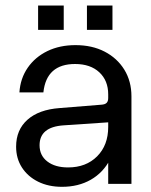

<svg xmlns="http://www.w3.org/2000/svg" viewBox="-20 -678 557 708"><path d="M300.6 -657.6V-567.9H394.7V-657.6ZM120.5 -657.6V-567.9H215V-657.6ZM464.7 -322.6Q464.7 -378.4 438.5 -421Q412.2 -463.6 365.9 -487.6Q319.6 -511.6 258.4 -511.6Q200.2 -511.6 154.9 -489.7Q109.6 -467.7 82.4 -428.5Q55.1 -389.2 51.6 -337.4H140Q151.2 -442 256.9 -442Q313.3 -442 346.1 -411.5Q379 -381 379 -330V0H464.7ZM411.5 -207.3 379 -209.9Q379 -142.6 338.2 -101.6Q297.4 -60.6 231 -60.6Q182.9 -60.6 154.4 -82.7Q125.9 -104.7 125.9 -142.4Q125.9 -209.8 214.5 -215.8L380.8 -227L379 -316.6Q379 -304.5 373.1 -298.6Q367.3 -292.7 353.4 -291.9L199.9 -279.5Q123.4 -273.9 81.4 -236.6Q39.4 -199.4 39.4 -137.1Q39.4 -93.7 60.9 -60.3Q82.5 -26.9 120.6 -8Q158.8 10.9 208.6 10.9Q269.1 10.9 314.9 -15.3Q360.6 -41.5 386.1 -90.4Q411.5 -139.3 411.5 -207.3Z"/></svg>

Font: Overused Grotesk Light
Style: Regular
Weight: 300
Designer: RandomMaerks
Version: Version 0.005